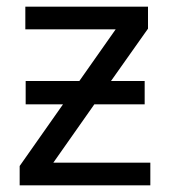

<svg xmlns="http://www.w3.org/2000/svg" viewBox="-20 -556 510 576"><path d="M169 -243H57V-313H218L327 -468H56V-536H424V-470L313 -313H414V-243H263L140 -68H431V0H39V-58Z"/></svg>

Font: BC Sans
Style: Regular
Weight: 400
Designer: Monotype Design Team
Province of B.C.
Foundry: Monotype Imaging Inc.
Version: Version 2.000;GOOG;noto-source:20170915:90ef993387c0